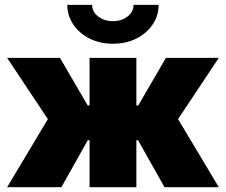

<svg xmlns="http://www.w3.org/2000/svg" viewBox="-20 -785 947 805"><path d="M9.8 0 180.7 -285.6 9.8 -542.5H231.4L347.7 -342.8H355.5V-542.5H551.8V-342.8H559.6L675.8 -542.5H897.5L726.6 -285.6L897.5 0H669.9L558.6 -197.3H551.8V0H355.5V-197.3H348.1L237.3 0ZM453.6 -601.6Q398.9 -601.6 355.7 -623.3Q312.5 -645 287.4 -682.1Q262.2 -719.2 262.2 -764.6H366.2Q366.2 -735.8 391.4 -716.1Q416.5 -696.3 453.6 -696.3Q490.2 -696.3 515.1 -716.1Q540 -735.8 540 -764.6H645Q645 -719.2 619.9 -682.1Q594.7 -645 551.5 -623.3Q508.3 -601.6 453.6 -601.6Z"/></svg>

Font: Inter 16pt Black
Style: Regular
Weight: 900
Version: Version 4.001;git-66647c0bb